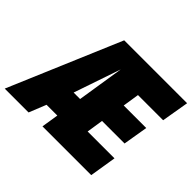

<svg xmlns="http://www.w3.org/2000/svg" viewBox="-199 -916 1133 1133"><g transform="rotate(45 367.0 -350.0)"><path d="M271 0 288 -107H198L155 0H-44L253 -700H778L749 -529H539L523 -426H711L685 -271H497L481 -167H705L678 0ZM260 -271H314L360 -564Z"/></g></svg>

Font: Georama Semi Condensed Black
Style: Italic
Weight: 900
Width: 4
Italic angle: -9°
Designer: Jean-Baptiste Levee
Foundry: Production Type
Version: Version 1.000